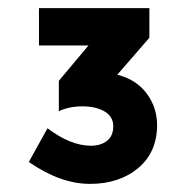

<svg xmlns="http://www.w3.org/2000/svg" viewBox="-20 -719 476 473"><path d="M76 -607V-699H348V-626L269 -535Q316 -523 341.5 -488.5Q367 -454 367 -411Q367 -344 320.5 -305Q274 -266 201.5 -266Q129 -266 51 -320L97 -403Q154 -360 204 -360Q228 -360 243.5 -372Q259 -384 259 -408Q259 -432 237.5 -444.5Q216 -457 183 -457Q150 -457 125 -445V-520L198 -607Z"/></svg>

Font: Montreal
Style: Bold
Weight: 700
Designer: Julieta Ulanovsky, usr_local_share
Foundry: Julieta Ulanovsky, usr_local_share
Version: Version 2.001